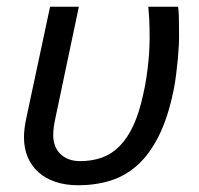

<svg xmlns="http://www.w3.org/2000/svg" viewBox="-20 -532 587 567"><path d="M127.9 -512.2H212.9L144 -185.1Q142.1 -176.3 140.9 -169.9Q139.6 -163.6 138.9 -157.7Q138.2 -151.9 137.7 -145.8Q137.2 -139.6 137.2 -131.8Q137.2 -116.2 142.3 -102.3Q147.5 -88.4 157.5 -78.1Q167.5 -67.9 182.4 -62Q197.3 -56.2 216.8 -56.2Q252 -56.2 281 -66.7Q310.1 -77.1 333.3 -100.6Q356.4 -124 373.8 -161.4Q391.1 -198.7 402.8 -252.9Q408.7 -278.3 412.4 -303.2Q416 -328.1 418.2 -349.9Q420.4 -371.6 421.1 -389.2Q421.9 -406.7 421.9 -417Q421.9 -453.6 420.7 -475.3Q419.4 -497.1 418 -512.2H505.9Q506.3 -508.8 507.1 -502.4Q507.8 -496.1 508.1 -485.6Q508.3 -475.1 508.5 -459.2Q508.8 -443.4 508.8 -420.9Q508.8 -415 508.1 -398.4Q507.3 -381.8 505.4 -359.9Q503.4 -337.9 500.2 -312.5Q497.1 -287.1 492.2 -263.2Q475.6 -183.6 448.7 -130.1Q421.9 -76.7 386 -44.4Q350.1 -12.2 305.9 1.5Q261.7 15.1 210.9 15.1Q173.8 15.1 144 5.1Q114.3 -4.9 93.5 -23.4Q72.8 -42 61.8 -68.1Q50.8 -94.2 50.8 -127Q50.8 -151.9 58.1 -185.1Z"/></svg>

Font: Clear Sans
Style: Italic
Weight: 400
Italic angle: -12°
Foundry: Intel Corporation
Version: Version 1.00